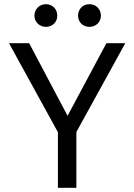

<svg xmlns="http://www.w3.org/2000/svg" viewBox="-20 -895 640 915"><path d="M199 -767C230 -767 253 -790 253 -820C253 -852 230 -875 199 -875C168 -875 144 -852 144 -820C144 -790 168 -767 199 -767ZM406 -767C437 -767 461 -790 461 -820C461 -852 437 -875 406 -875C375 -875 352 -852 352 -820C352 -790 375 -767 406 -767ZM344 -266 577 -689H487L302 -343L119 -689H23L256 -265V0H344Z"/></svg>

Font: FiraMono Nerd Font
Style: Regular
Weight: 400
Designer: Carrois Corporate & Edenspiekermann AG
Foundry: Carrois Corporate GbR & Edenspiekermann AG
Version: Version 003.206;Nerd Fonts 3.3.0